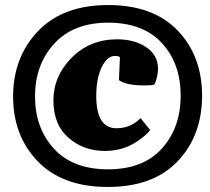

<svg xmlns="http://www.w3.org/2000/svg" viewBox="-20 -727 834 762"><path d="M552 -388Q481 -388 452 -409L456 -499Q453 -505 436 -505Q405 -505 383.5 -460Q362 -415 362 -346Q362 -218 442 -218Q498 -218 538 -258L576 -211Q573 -208 568.5 -202Q564 -196 546.5 -182Q529 -168 510 -157Q460 -128 396 -128Q312 -128 252 -180Q192 -232 192 -328.5Q192 -425 264.5 -498Q337 -571 445 -571Q514 -571 560.5 -539.5Q607 -508 607 -455Q607 -435 601 -413.5Q595 -392 589 -390Q572 -388 552 -388ZM408 15Q228 15 130 -86.5Q32 -188 32 -344Q32 -500 131 -603.5Q230 -707 409 -707Q588 -707 685 -606Q782 -505 782 -347Q782 -189 685 -87Q588 15 408 15ZM409.5 -637Q271 -637 195 -553.5Q119 -470 119 -344.5Q119 -219 194 -137Q269 -55 408.5 -55Q548 -55 622.5 -137.5Q697 -220 697 -347.5Q697 -475 622.5 -556Q548 -637 409.5 -637Z"/></svg>

Font: Oleo Script Swash Caps
Style: Bold
Weight: 700
Designer: Soytutype
Foundry: Soytutype
Version: Version 1.002